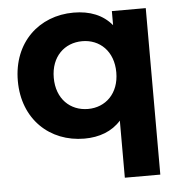

<svg xmlns="http://www.w3.org/2000/svg" viewBox="-53 -596 795 841"><g transform="rotate(-5 345.0 -176.0)"><path d="M469 -538V-476C430 -523 373 -546 301 -546C149 -546 32 -438 32 -269C32 -100 149 8 301 8C367 8 423 -13 462 -57V194H618V-538ZM328 -120C250 -120 190 -176 190 -269C190 -362 250 -418 328 -418C405 -418 465 -362 465 -269C465 -176 405 -120 328 -120Z"/></g></svg>

Font: AWKNG-Font
Style: Bold
Weight: 700
Designer: Awakening Church
Foundry: Awakening Church
Version: Version 1.700;PS 001.700;hotconv 1.0.88;makeotf.lib2.5.64775